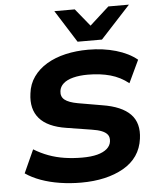

<svg xmlns="http://www.w3.org/2000/svg" viewBox="-62 -996 860 1059"><g transform="rotate(-5 368.0 -466.5)"><path d="M345 11Q284 11 227 2Q170 -7 122 -24.5Q74 -42 38 -67L96 -195Q135 -171 177 -155.5Q219 -140 265.5 -133Q312 -126 362 -126Q412 -126 446 -135Q480 -144 499.5 -161Q519 -178 522 -201Q525 -224 515 -238Q505 -252 483 -261Q461 -270 427 -275L289 -297Q186 -313 141 -365Q96 -417 108 -503Q114 -555 142.5 -595Q171 -635 216.5 -662Q262 -689 320.5 -702.5Q379 -716 446 -716Q529 -716 599.5 -695.5Q670 -675 716 -637L657 -512Q612 -548 556.5 -563.5Q501 -579 432 -579Q386 -579 351 -570Q316 -561 296.5 -543.5Q277 -526 274 -502Q270 -471 292 -453.5Q314 -436 364 -427L497 -404Q604 -387 652 -337.5Q700 -288 688 -202Q681 -149 653.5 -109Q626 -69 579.5 -42.5Q533 -16 474 -2.5Q415 11 345 11ZM392 -765 279 -944H392L471 -847L578 -944H692L527 -765Z"/></g></svg>

Font: Nunito Sans 10pt SemiExpanded ExtraBold
Style: Italic
Weight: 800
Width: 6
Italic angle: -9°
Designer: Vernon Adams
Foundry: Vernon Adams
Version: Version 3.101;gftools[0.9.27]